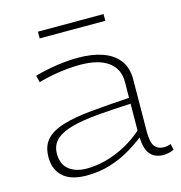

<svg xmlns="http://www.w3.org/2000/svg" viewBox="-107 -807 862 913"><g transform="rotate(-15 324.5 -350.5)"><path d="M55 -121Q55 -174 82.5 -205.5Q110 -237 165.5 -254.5Q221 -272 304 -280Q387 -288 498 -295L499 -371Q500 -436 452.5 -471.5Q405 -507 312 -507Q284 -507 251 -504Q218 -501 182 -494.5Q146 -488 107 -477L99 -511Q154 -526 208.5 -534Q263 -542 312 -542Q382 -542 433 -524Q484 -506 512.5 -468.5Q541 -431 540 -371L538 -116Q538 -63 554 -44Q570 -25 598 -25Q606 -25 614.5 -26.5Q623 -28 632 -32L639 -2Q626 4 613 7Q600 10 587 10Q546 10 523 -15.5Q500 -41 498 -100Q465 -74 421.5 -48.5Q378 -23 324.5 -6.5Q271 10 208 10Q175 10 146.5 2.5Q118 -5 98 -21Q78 -37 66.5 -62Q55 -87 55 -121ZM98 -126Q98 -74 131 -48Q164 -22 218 -22Q265 -22 313.5 -35Q362 -48 409 -73Q456 -98 497 -134L498 -266Q407 -262 333 -255.5Q259 -249 206.5 -235Q154 -221 126 -195Q98 -169 98 -126ZM161 -678V-711H484V-678Z"/></g></svg>

Font: Georama Expanded ExtraLight
Style: Regular
Weight: 250
Width: 7
Designer: Jean-Baptiste Levee
Foundry: Production Type
Version: Version 1.001